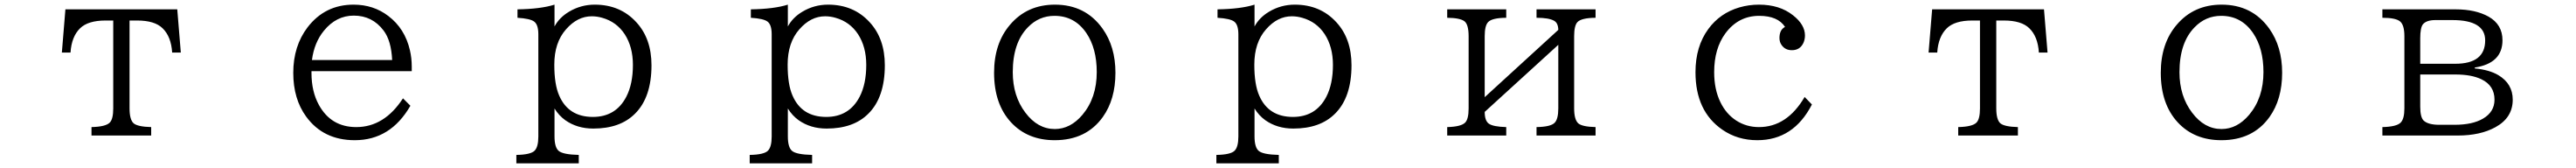

<svg xmlns="http://www.w3.org/2000/svg" viewBox="-20 -580 11040 719"><path d="M260.3 -540H739.7L754.9 -355H717.8Q713.4 -423.8 676.8 -459Q643.1 -492.2 567.9 -492.2H535.2V-116.2Q535.2 -67.9 552.7 -52.2Q570.3 -37.6 627.9 -36.1V0H372.1V-36.1Q433.6 -37.6 450.7 -55.7Q465.3 -70.8 465.3 -116.2V-492.2H432.1Q357.4 -492.2 323.2 -459Q286.6 -423.3 282.2 -355H245.1Z M1314.9 -275.4V-267.6Q1314.9 -189 1346.2 -131.8Q1398.4 -36.1 1506.8 -36.1Q1627 -36.1 1707 -159.2L1738.8 -127.4Q1653.8 20 1500.5 20Q1365.7 20 1292 -81.1Q1236.8 -156.7 1236.8 -268.1Q1236.8 -382.8 1298.3 -463.4Q1373 -560.1 1495.1 -560.1Q1580.6 -560.1 1644 -511.7Q1715.3 -458 1736.8 -364.7Q1744.6 -331.1 1744.6 -295.4V-275.4ZM1660.6 -323.2Q1656.7 -406.2 1624 -449.2Q1575.7 -513.2 1496.1 -513.2Q1421.4 -513.2 1368.7 -449.2Q1326.7 -398.4 1316.9 -323.2Z M2192.9 119.1V83Q2254.9 82 2271.5 64.5Q2287.1 48.3 2287.1 3.9V-433.1Q2287.1 -474.6 2269 -487.8Q2252 -500.5 2197.8 -503.9V-540Q2297.4 -541.5 2356.4 -560.1V-466.8Q2377.4 -505.4 2418.5 -529.8Q2469.2 -560.1 2528.8 -560.1Q2638.2 -560.1 2707 -484.9Q2772 -414.6 2772 -300.8Q2772 -163.1 2701.2 -93.3Q2637.7 -29.8 2522.5 -29.8Q2453.6 -29.8 2402.8 -65.4Q2375 -85.4 2356.4 -115.7V3.9Q2356.4 50.8 2374.5 65.9Q2393.1 81.5 2460.4 83V119.1ZM2516.1 -510.3Q2454.6 -510.3 2405.8 -454.6Q2355.5 -397.9 2355.5 -303.2Q2355.5 -218.3 2376.5 -170.9Q2416 -79.6 2521 -79.6Q2619.1 -79.6 2664.1 -166Q2692.4 -220.7 2692.4 -302.2Q2692.4 -379.4 2657.2 -433.6Q2622.1 -486.8 2560.5 -503.9Q2538.6 -510.3 2516.1 -510.3Z M3192.9 119.1V83Q3254.9 82 3271.5 64.5Q3287.1 48.3 3287.1 3.9V-433.1Q3287.1 -474.6 3269 -487.8Q3252 -500.5 3197.8 -503.9V-540Q3297.4 -541.5 3356.4 -560.1V-466.8Q3377.4 -505.4 3418.5 -529.8Q3469.2 -560.1 3528.8 -560.1Q3638.2 -560.1 3707 -484.9Q3772 -414.6 3772 -300.8Q3772 -163.1 3701.2 -93.3Q3637.7 -29.8 3522.5 -29.8Q3453.6 -29.8 3402.8 -65.4Q3375 -85.4 3356.4 -115.7V3.9Q3356.4 50.8 3374.5 65.9Q3393.1 81.5 3460.4 83V119.1ZM3516.1 -510.3Q3454.6 -510.3 3405.8 -454.6Q3355.5 -397.9 3355.5 -303.2Q3355.5 -218.3 3376.5 -170.9Q3416 -79.6 3521 -79.6Q3619.1 -79.6 3664.1 -166Q3692.4 -220.7 3692.4 -302.2Q3692.4 -379.4 3657.2 -433.6Q3622.1 -486.8 3560.5 -503.9Q3538.6 -510.3 3516.1 -510.3Z M4501 -560.1Q4631.8 -560.1 4705.1 -457.5Q4760.3 -380.4 4760.3 -268.6Q4760.3 -154.8 4706.1 -79.1Q4634.8 20 4500 20Q4384.3 20 4313.5 -55.7Q4240.2 -134.3 4240.2 -268.6Q4240.2 -394.5 4308.6 -474.1Q4381.8 -560.1 4501 -560.1ZM4499 -512.2Q4432.6 -512.2 4385.3 -463.4Q4320.3 -397.5 4320.3 -271Q4320.3 -168.9 4374.5 -97.7Q4427.2 -27.8 4500.5 -27.8Q4567.4 -27.8 4619.1 -88.9Q4680.2 -161.6 4680.2 -271.5Q4680.2 -373 4635.7 -438.5Q4585.4 -512.2 4499 -512.2Z M5192.9 119.1V83Q5254.9 82 5271.5 64.5Q5287.1 48.3 5287.1 3.9V-433.1Q5287.1 -474.6 5269 -487.8Q5252 -500.5 5197.8 -503.9V-540Q5297.4 -541.5 5356.4 -560.1V-466.8Q5377.4 -505.4 5418.5 -529.8Q5469.2 -560.1 5528.8 -560.1Q5638.2 -560.1 5707 -484.9Q5772 -414.6 5772 -300.8Q5772 -163.1 5701.2 -93.3Q5637.7 -29.8 5522.5 -29.8Q5453.6 -29.8 5402.8 -65.4Q5375 -85.4 5356.4 -115.7V3.9Q5356.4 50.8 5374.5 65.9Q5393.1 81.5 5460.4 83V119.1ZM5516.1 -510.3Q5454.6 -510.3 5405.8 -454.6Q5355.5 -397.9 5355.5 -303.2Q5355.5 -218.3 5376.5 -170.9Q5416 -79.6 5521 -79.6Q5619.1 -79.6 5664.1 -166Q5692.4 -220.7 5692.4 -302.2Q5692.4 -379.4 5657.2 -433.6Q5622.1 -486.8 5560.5 -503.9Q5538.6 -510.3 5516.1 -510.3Z M6182.1 -540H6435.1V-503.9Q6374 -503.4 6357.4 -485.4Q6342.8 -470.2 6342.8 -424.8V-164.1L6658.2 -452.1Q6657.7 -481.4 6640.1 -491.2Q6617.7 -503.9 6564.9 -503.9V-540H6817.9V-503.9Q6757.3 -503.4 6740.2 -485.4Q6726.1 -470.2 6726.1 -424.8V-116.2Q6726.1 -68.4 6743.7 -52.2Q6760.3 -37.6 6817.9 -36.1V0H6564.9V-36.1Q6625 -37.1 6642.1 -54.2Q6658.2 -69.8 6658.2 -116.2V-388.2L6342.8 -101.1Q6342.8 -63.5 6360.4 -50.8Q6378.9 -37.6 6435.1 -36.1V0H6182.1V-36.1Q6239.7 -37.6 6257.8 -54.2Q6273.9 -68.4 6273.9 -116.2V-424.8Q6273.9 -474.6 6256.3 -488.8Q6237.3 -503.4 6182.1 -503.9Z M7745.1 -132.8Q7666.5 20 7511.2 20Q7426.3 20 7361.3 -24.9Q7246.1 -104 7246.1 -271Q7246.1 -381.3 7301.3 -456.1Q7351.1 -523.9 7434.1 -548.3Q7475.1 -560.1 7518.1 -560.1Q7606.9 -560.1 7664.1 -514.6Q7715.3 -474.6 7715.3 -428.2Q7715.3 -411.1 7708.5 -396Q7693.8 -365.2 7659.2 -365.2Q7630.4 -365.2 7615.2 -387.2Q7606 -399.9 7606 -417.5Q7606 -452.6 7629.9 -464.8Q7599.1 -512.2 7519 -512.2Q7430.2 -512.2 7374.5 -437.5Q7326.2 -372.1 7326.2 -271Q7326.2 -197.3 7353 -142.6Q7377.4 -92.3 7420.9 -64Q7464.4 -36.1 7518.1 -36.1Q7638.2 -36.1 7713.9 -165Z M8260.3 -540H8739.7L8754.9 -355H8717.8Q8713.4 -423.8 8676.8 -459Q8643.1 -492.2 8567.9 -492.2H8535.2V-116.2Q8535.2 -67.9 8552.7 -52.2Q8570.3 -37.6 8627.9 -36.1V0H8372.1V-36.1Q8433.6 -37.6 8450.7 -55.7Q8465.3 -70.8 8465.3 -116.2V-492.2H8432.1Q8357.4 -492.2 8323.2 -459Q8286.6 -423.3 8282.2 -355H8245.1Z M9501 -560.1Q9631.8 -560.1 9705.1 -457.5Q9760.3 -380.4 9760.3 -268.6Q9760.3 -154.8 9706.1 -79.1Q9634.8 20 9500 20Q9384.3 20 9313.5 -55.7Q9240.2 -134.3 9240.2 -268.6Q9240.2 -394.5 9308.6 -474.1Q9381.8 -560.1 9501 -560.1ZM9499 -512.2Q9432.6 -512.2 9385.3 -463.4Q9320.3 -397.5 9320.3 -271Q9320.3 -168.9 9374.5 -97.7Q9427.2 -27.8 9500.5 -27.8Q9567.4 -27.8 9619.1 -88.9Q9680.2 -161.6 9680.2 -271.5Q9680.2 -373 9635.7 -438.5Q9585.4 -512.2 9499 -512.2Z M10189.9 -540H10503.9Q10588.9 -540 10645 -508.8Q10704.6 -475.1 10704.6 -407.7Q10704.6 -309.1 10585.9 -291V-287.1Q10648.4 -281.2 10687 -258.3Q10748.5 -221.7 10748.5 -153.3Q10748.5 -76.2 10674.3 -35.6Q10609.4 0 10512.7 0H10189.9V-36.1Q10251.5 -37.6 10268.6 -55.7Q10284.2 -71.8 10284.2 -116.2V-425.3Q10284.2 -473.6 10265.1 -488.8Q10246.1 -503.9 10189.9 -503.9ZM10352.1 -307.1H10502Q10630.4 -307.1 10630.4 -407.2Q10630.4 -494.1 10489.7 -494.1H10417Q10378.4 -494.1 10363.3 -475.6Q10352.1 -460.9 10352.1 -416ZM10352.1 -261.2V-124Q10352.1 -78.1 10366.7 -64Q10386.2 -45.9 10433.6 -45.9H10499Q10576.2 -45.9 10621.1 -72.3Q10670.4 -101.1 10670.4 -153.3Q10670.4 -213.9 10614.3 -240.7Q10571.8 -261.2 10502.9 -261.2Z"/></svg>

Font: BIZ UDPMincho
Style: Regular
Weight: 400
Designer: TypeBank Co., Ltd.
Foundry: Morisawa Inc.
Version: Version 1.06